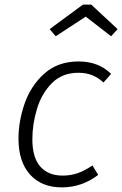

<svg xmlns="http://www.w3.org/2000/svg" viewBox="-20 -800 529 831"><path d="M461 -480 428 -443Q405 -464 379 -474.5Q353 -485 319 -485Q249 -485 204.5 -440Q160 -395 140 -328.5Q120 -262 120 -197Q120 -118 154.5 -79Q189 -40 251 -40Q287 -40 317.5 -51Q348 -62 380 -84L405 -43Q334 11 248 11Q160 11 110 -44.5Q60 -100 60 -200Q60 -276 87 -353Q114 -430 172.5 -482Q231 -534 320 -534Q407 -534 461 -480ZM195 -674 339 -780H375L489 -674L461 -643L351 -728L221 -643Z"/></svg>

Font: Fira Sans Light
Style: Italic
Weight: 300
Italic angle: -8°
Designer: bBox Type GmbH & Carrois Corporate GbR & Edenspiekermann AG
Foundry: bBox Type GmbH & Carrois Corporate GbR & Edenspiekermann AG
Version: Version 4.301